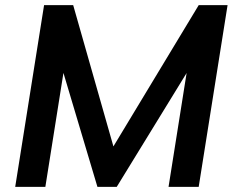

<svg xmlns="http://www.w3.org/2000/svg" viewBox="-20 -725 910 745"><path d="M39 0 151 -705H264L430 -122H399L751 -705H863L751 0H634L717 -523H754L433 0H358L202 -523H239L156 0Z"/></svg>

Font: Mulish ExtraLight
Style: Italic
Weight: 200
Italic angle: -9°
Designer: Vernon Adams
Foundry: Vernon Adams
Version: Version 3.603